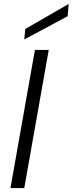

<svg xmlns="http://www.w3.org/2000/svg" viewBox="-20 -953 368 973"><path d="M33 0 157 -700H227L103 0ZM103 -753 108 -806 328 -933 323 -871Z"/></svg>

Font: DM Sans 20pt Light
Style: Italic
Weight: 300
Italic angle: -10°
Version: Version 4.004;gftools[0.9.30]